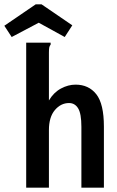

<svg xmlns="http://www.w3.org/2000/svg" viewBox="-72 -867 542 887"><path d="M49 -670H162V-661Q157 -655 155.5 -647.5Q154 -640 154 -624V-403Q176 -440 209.5 -458Q243 -476 277 -476Q338 -476 373 -431.5Q408 -387 408 -282V0H304V-281Q304 -342 289 -366.5Q274 -391 247 -391Q209 -391 181.5 -358.5Q154 -326 154 -266V0H49ZM-18 -696 -52 -748 93 -847H120L262 -750L227 -696L107 -762Z"/></svg>

Font: Inconsolata SemiCondensed Bold
Style: Regular
Weight: 700
Width: 4
Monospace: yes
Designer: Raph Levien, Cyreal, Brenton Simpson
Foundry: Raph Levien, Cyreal, Google
Version: Version 3.001; ttfautohint (v1.8.2.53-6de2)